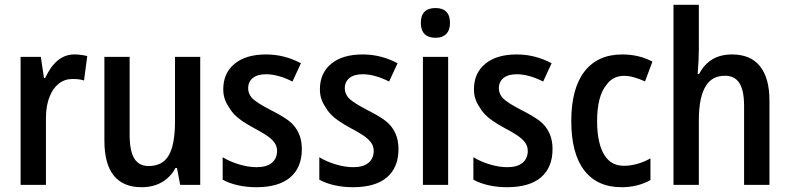

<svg xmlns="http://www.w3.org/2000/svg" viewBox="-20 -780 3329 810"><path d="M66.9 0V-540H152.3L165.5 -450.7H170.4Q193.8 -501 224.4 -525.6Q254.9 -550.3 293.5 -550.3Q308.1 -550.3 321 -548.6Q334 -546.9 348.1 -543.5L334.5 -440.4Q324.2 -443.8 312.5 -445.3Q300.8 -446.8 286.1 -446.8Q252.9 -446.8 228 -427.2Q203.1 -407.7 189.5 -372.6Q181.6 -353.5 177.7 -330.6Q173.8 -307.6 173.8 -281.2V0Z M576.7 9.8Q500 9.8 460.2 -39.1Q420.4 -87.9 420.4 -187.5V-540H526.9V-211.4Q526.9 -144.5 546.1 -112.1Q565.4 -79.6 606.9 -79.6Q634.8 -79.6 655.8 -89.8Q676.8 -100.1 690.4 -122.1Q718.3 -166 718.3 -269.5V-540H824.7V0H740.2L726.6 -71.3H720.2Q700.2 -33.2 663.6 -11.7Q627 9.8 576.7 9.8Z M1061 9.8Q1020 9.8 983.4 1.5Q946.8 -6.8 919.4 -22V-116.7Q949.7 -98.1 988.8 -86.4Q1027.8 -74.7 1062.5 -74.7Q1105 -74.7 1127 -93.3Q1148.9 -111.8 1148.9 -143.6Q1148.9 -164.1 1136.7 -179.9Q1124.5 -195.8 1102.5 -210.2Q1080.6 -224.6 1051.3 -239.7Q1021 -256.3 1000.7 -270.3Q980.5 -284.2 967.3 -298.3Q954.1 -312.5 944.8 -329.1Q934.1 -344.7 928 -363Q921.9 -381.3 921.9 -403.3Q921.9 -471.7 969.7 -511Q1017.6 -550.3 1102.1 -550.3Q1141.6 -550.3 1178 -541Q1214.4 -531.7 1249.5 -513.2L1213.9 -436Q1184.1 -451.2 1155.8 -459Q1127.4 -466.8 1102.5 -466.8Q1066.4 -466.8 1046.6 -450.9Q1026.9 -435.1 1026.9 -407.2Q1026.9 -396.5 1030.8 -386.5Q1034.7 -376.5 1042 -367.7Q1055.7 -354 1075.9 -341.6Q1096.2 -329.1 1123.5 -314.9Q1170.4 -291.5 1198.5 -270.3Q1226.6 -249 1241.2 -215.8Q1253.4 -188 1253.4 -150.9Q1253.4 -73.7 1204.8 -32Q1156.2 9.8 1061 9.8Z M1468.8 9.8Q1427.7 9.8 1391.1 1.5Q1354.5 -6.8 1327.1 -22V-116.7Q1357.4 -98.1 1396.5 -86.4Q1435.5 -74.7 1470.2 -74.7Q1512.7 -74.7 1534.7 -93.3Q1556.6 -111.8 1556.6 -143.6Q1556.6 -164.1 1544.4 -179.9Q1532.2 -195.8 1510.3 -210.2Q1488.3 -224.6 1459 -239.7Q1428.7 -256.3 1408.4 -270.3Q1388.2 -284.2 1375 -298.3Q1361.8 -312.5 1352.5 -329.1Q1341.8 -344.7 1335.7 -363Q1329.6 -381.3 1329.6 -403.3Q1329.6 -471.7 1377.4 -511Q1425.3 -550.3 1509.8 -550.3Q1549.3 -550.3 1585.7 -541Q1622.1 -531.7 1657.2 -513.2L1621.6 -436Q1591.8 -451.2 1563.5 -459Q1535.2 -466.8 1510.3 -466.8Q1474.1 -466.8 1454.3 -450.9Q1434.6 -435.1 1434.6 -407.2Q1434.6 -396.5 1438.5 -386.5Q1442.4 -376.5 1449.7 -367.7Q1463.4 -354 1483.6 -341.6Q1503.9 -329.1 1531.2 -314.9Q1578.1 -291.5 1606.2 -270.3Q1634.3 -249 1648.9 -215.8Q1661.1 -188 1661.1 -150.9Q1661.1 -73.7 1612.5 -32Q1564 9.8 1468.8 9.8Z M1870.6 -540V0H1764.2V-540ZM1817.4 -620.6Q1787.1 -620.6 1771.2 -636.5Q1755.4 -652.3 1755.4 -683.6Q1755.4 -714.8 1771 -730.5Q1786.6 -746.1 1817.4 -746.1Q1847.7 -746.1 1863 -730.2Q1878.4 -714.4 1878.4 -683.6Q1878.4 -652.8 1862.5 -636.7Q1846.7 -620.6 1817.4 -620.6Z M2118.7 9.8Q2077.6 9.8 2041 1.5Q2004.4 -6.8 1977.1 -22V-116.7Q2007.3 -98.1 2046.4 -86.4Q2085.4 -74.7 2120.1 -74.7Q2162.6 -74.7 2184.6 -93.3Q2206.5 -111.8 2206.5 -143.6Q2206.5 -164.1 2194.3 -179.9Q2182.1 -195.8 2160.2 -210.2Q2138.2 -224.6 2108.9 -239.7Q2078.6 -256.3 2058.3 -270.3Q2038.1 -284.2 2024.9 -298.3Q2011.7 -312.5 2002.4 -329.1Q1991.7 -344.7 1985.6 -363Q1979.5 -381.3 1979.5 -403.3Q1979.5 -471.7 2027.3 -511Q2075.2 -550.3 2159.7 -550.3Q2199.2 -550.3 2235.6 -541Q2272 -531.7 2307.1 -513.2L2271.5 -436Q2241.7 -451.2 2213.4 -459Q2185.1 -466.8 2160.2 -466.8Q2124 -466.8 2104.2 -450.9Q2084.5 -435.1 2084.5 -407.2Q2084.5 -396.5 2088.4 -386.5Q2092.3 -376.5 2099.6 -367.7Q2113.3 -354 2133.5 -341.6Q2153.8 -329.1 2181.2 -314.9Q2228 -291.5 2256.1 -270.3Q2284.2 -249 2298.8 -215.8Q2311 -188 2311 -150.9Q2311 -73.7 2262.5 -32Q2213.9 9.8 2118.7 9.8Z M2602.5 9.8Q2499.5 9.8 2444.8 -61.3Q2390.1 -132.3 2390.1 -269Q2390.1 -406.7 2445.8 -478.5Q2501.5 -550.3 2605 -550.3Q2675.8 -550.3 2732.4 -520L2701.2 -436.5Q2676.3 -447.8 2654.5 -453.9Q2632.8 -460 2612.8 -460Q2588.4 -460 2569.8 -450.2Q2551.3 -440.4 2538.1 -421.4Q2518.6 -397.9 2508.8 -359.4Q2499 -320.8 2499 -268.6Q2499 -219.2 2507.6 -182.6Q2516.1 -146 2531.7 -123Q2545.4 -102.1 2565.2 -91.3Q2585 -80.6 2612.3 -80.6Q2639.2 -80.6 2667.7 -88.4Q2696.3 -96.2 2724.1 -111.8V-20.5Q2698.7 -5.9 2667.7 2Q2636.7 9.8 2602.5 9.8Z M2821.3 0V-759.8H2928.2V-570.3Q2928.2 -550.3 2927 -524.7Q2925.8 -499 2923.3 -467.8H2929.2Q2951.2 -509.3 2985.6 -529.8Q3020 -550.3 3067.9 -550.3Q3147 -550.3 3186.5 -500.2Q3226.1 -450.2 3226.1 -356.4V0H3119.1V-333Q3119.1 -398.4 3099.4 -429.4Q3079.6 -460.4 3038.6 -460.4Q2985.4 -460.4 2959.5 -419.9Q2943.8 -396.5 2936 -359.9Q2928.2 -323.2 2928.2 -270.5V0Z"/></svg>

Font: Open Sans
Style: Regular
Weight: 600
Width: 3
Foundry: Ascender Corporation
Version: Version 1.000